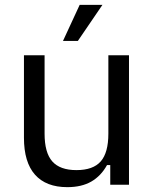

<svg xmlns="http://www.w3.org/2000/svg" viewBox="-20 -762 638 792"><path d="M257.6 10Q170 10 124.4 -41.4Q78.8 -92.8 78.8 -193.7V-534H163.9V-210.6Q163.9 -132.3 195.6 -96.3Q227.4 -60.3 295.3 -60.3Q364.2 -60.3 395.6 -96.3Q427 -132.3 427 -210.6V-534H512.1V0H434.8V-81H421.4Q396.8 -36.3 356.7 -13.1Q316.6 10 257.6 10ZM239.8 -593.1 308.7 -742H402.6L301.1 -593.1Z"/></svg>

Font: Mozilla Text ExtraLight
Style: Regular
Weight: 200
Designer: Studio DRAMA
Foundry: Studio DRAMA
Version: Version 1.000